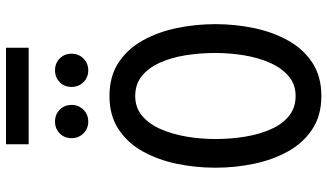

<svg xmlns="http://www.w3.org/2000/svg" viewBox="-251 -855 1118 656"><g transform="rotate(-90 308.0 -527.0)"><path d="M308 12Q241.5 12 194.8 -18.8Q148 -49.5 119 -101.5Q90 -153.5 76.5 -218Q63 -282.5 63 -350Q63 -418 76.5 -482.5Q90 -547 119 -598.8Q148 -650.5 194.8 -681.2Q241.5 -712 308 -712Q375 -712 421.8 -681.2Q468.5 -650.5 497.5 -598.8Q526.5 -547 540 -482.5Q553.5 -418 553.5 -350Q553.5 -282.5 540 -218Q526.5 -153.5 497.5 -101.5Q468.5 -49.5 421.8 -18.8Q375 12 308 12ZM308 -76Q348 -76 376 -100Q404 -124 421.5 -163.8Q439 -203.5 447 -252Q455 -300.5 455 -350Q455 -403.5 447 -452.8Q439 -502 421.5 -540.5Q404 -579 376 -601.5Q348 -624 308 -624Q268 -624 240 -600.2Q212 -576.5 194.8 -536.8Q177.5 -497 169.2 -448.5Q161 -400 161 -350Q161 -297 169.2 -247.8Q177.5 -198.5 194.8 -159.8Q212 -121 240 -98.5Q268 -76 308 -76ZM220.5 -784.5Q196.5 -784.5 180.2 -801Q164 -817.5 164 -841.5Q164 -866 180.2 -882Q196.5 -898 220.5 -898Q245 -898 261.2 -882Q277.5 -866 277.5 -841.5Q277.5 -817.5 261.2 -801Q245 -784.5 220.5 -784.5ZM395.5 -784.5Q371.5 -784.5 355.2 -801Q339 -817.5 339 -841.5Q339 -866 355.2 -882Q371.5 -898 395.5 -898Q420 -898 436.2 -882Q452.5 -866 452.5 -841.5Q452.5 -817.5 436.2 -801Q420 -784.5 395.5 -784.5ZM143 -988V-1065.5H473V-988Z"/></g></svg>

Font: Overpass Mono Medium
Style: Regular
Weight: 500
Monospace: yes
Designer: Delve Withrington, Dave Bailey
Foundry: Delve Fonts LLC
Version: Version 4.000